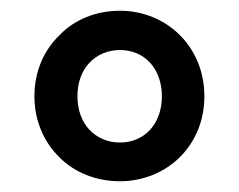

<svg xmlns="http://www.w3.org/2000/svg" viewBox="-20 -798 444 357"><path d="M91 -505C119 -477 159 -461 203 -461C289 -461 360 -526 360 -619C360 -712 289 -778 203 -778C159 -778 119 -762 91 -733C62 -705 44 -666 44 -619C44 -573 62 -533 91 -505ZM146 -681C160 -696 180 -705 203 -705C249 -705 281 -670 281 -619C281 -568 249 -533 203 -533C180 -533 160 -542 146 -557C132 -572 124 -594 124 -619C124 -645 132 -666 146 -681Z"/></svg>

Font: GenSekiGothic2 TW B
Style: Regular
Weight: 700
Version: Version 2.100;PS 2.1;hotconv 16.6.51;makeotf.lib2.5.65220 DE